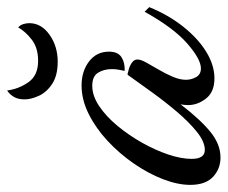

<svg xmlns="http://www.w3.org/2000/svg" viewBox="-96 -522 639 539"><g transform="rotate(-90 223.5 -252.5)"><path d="M51 47Q19 47 -3.5 26Q-26 5 -26 -38Q-26 -73 -10 -114.5Q6 -156 34 -196.5Q62 -237 97.5 -270Q133 -303 173 -323Q213 -343 253 -343Q293 -343 320.5 -322Q348 -301 348 -266Q348 -241 332.5 -231Q317 -221 294 -222Q296 -231 297.5 -240Q299 -249 299 -258Q299 -280 289 -296.5Q279 -313 252 -313Q224 -313 195 -293.5Q166 -274 139.5 -242Q113 -210 92 -172.5Q71 -135 59 -99Q47 -63 47 -34Q47 3 72 3Q95 3 122.5 -19Q150 -41 178.5 -74.5Q207 -108 233 -144Q259 -180 279 -208Q282 -214 285 -214Q290 -213 300 -210Q310 -207 318 -201Q326 -195 326 -186Q326 -177 317.5 -161.5Q309 -146 297.5 -126.5Q286 -107 277.5 -87Q269 -67 269 -50Q269 -35 276.5 -21.5Q284 -8 301 -8Q327 -8 371 -46.5Q415 -85 460 -166L473 -153Q451 -99 418 -57.5Q385 -16 347.5 7Q310 30 273 30Q235 30 216.5 6.5Q198 -17 198 -44Q198 -49 198.5 -54Q199 -59 200 -65Q158 -10 123 18.5Q88 47 51 47ZM320 -410Q281 -410 257.5 -425.5Q234 -441 224 -463Q214 -485 214 -503Q214 -521 221 -533Q228 -545 239 -552Q243 -520 262 -492.5Q281 -465 322 -465Q359 -465 382 -483Q405 -501 416 -521Q423 -515 425.5 -506Q428 -497 428 -490Q428 -456 395.5 -433Q363 -410 320 -410Z"/></g></svg>

Font: Dancing Script Medium
Style: Regular
Weight: 500
Designer: Pablo Impallari
Foundry: Pablo Impallari
Version: Version 2.000